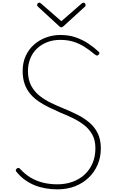

<svg xmlns="http://www.w3.org/2000/svg" viewBox="-20 -1410 883 1449"><path d="M413 19Q368 19 324.5 11.5Q281 4 242.5 -11.5Q204 -27 169.5 -51.5Q135 -76 108 -109Q99 -118 99 -124.5Q99 -131 106 -137Q113 -143 119.5 -143Q126 -143 135 -132Q169 -95 211.5 -69.5Q254 -44 305 -31.5Q356 -19 413 -19Q475 -19 527.5 -38Q580 -57 618.5 -92.5Q657 -128 678.5 -178.5Q700 -229 700 -290Q700 -350 678 -391.5Q656 -433 618 -463.5Q580 -494 533 -517Q486 -540 436 -560Q393 -579 351.5 -599Q310 -619 273.5 -643.5Q237 -668 209.5 -700Q182 -732 166.5 -775Q151 -818 151 -874Q151 -938 174 -988Q197 -1038 236.5 -1073Q276 -1108 327.5 -1127Q379 -1146 435 -1146Q501 -1146 553 -1127.5Q605 -1109 647 -1081Q689 -1053 722 -1022Q730 -1015 730.5 -1009.5Q731 -1004 724 -997Q716 -989 710 -991Q704 -993 693 -1001Q654 -1034 615.5 -1058Q577 -1082 533 -1095.5Q489 -1109 435 -1109Q380 -1109 335.5 -1091.5Q291 -1074 258.5 -1043Q226 -1012 208.5 -968.5Q191 -925 191 -874Q191 -810 214.5 -765Q238 -720 277 -688.5Q316 -657 364 -634Q412 -611 461 -591Q513 -570 563 -545Q613 -520 653.5 -486Q694 -452 717.5 -404.5Q741 -357 741 -290Q741 -224 717 -167.5Q693 -111 649 -69Q605 -27 545.5 -4Q486 19 413 19ZM610 -1390Q616 -1390 621 -1384.5Q626 -1379 626 -1371Q626 -1368 625 -1365.5Q624 -1363 621 -1360L459 -1212Q454 -1207 450.5 -1205.5Q447 -1204 443 -1204Q439 -1204 435.5 -1205.5Q432 -1207 427 -1212L265 -1361Q263 -1364 261.5 -1367Q260 -1370 260 -1372Q260 -1380 265.5 -1385Q271 -1390 277 -1390Q281 -1390 283.5 -1388Q286 -1386 289 -1384L443 -1250L597 -1384Q600 -1386 603 -1388Q606 -1390 610 -1390Z"/></svg>

Font: Playwrite BR Thin
Style: Regular
Weight: 250
Version: Version 1.003